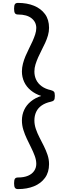

<svg xmlns="http://www.w3.org/2000/svg" viewBox="-20 -1228 462 1323"><path d="M104 75Q89 75 83 66Q77 57 77 35Q77 12 83 3.5Q89 -5 104 -5Q145 -5 173 -17Q201 -29 215.5 -50.5Q230 -72 230 -99Q230 -125 219.5 -153.5Q209 -182 194.5 -211Q180 -240 165.5 -270.5Q151 -301 141 -333Q131 -365 131 -398Q131 -437 146.5 -470.5Q162 -504 192.5 -529Q223 -554 264 -567Q223 -580 192.5 -605Q162 -630 146.5 -663.5Q131 -697 131 -735Q131 -762 138 -789Q145 -816 156 -842Q167 -868 180 -893.5Q193 -919 204 -943.5Q215 -968 222.5 -991Q230 -1014 230 -1035Q230 -1076 197.5 -1102Q165 -1128 104 -1128Q89 -1128 83 -1137Q77 -1146 77 -1168Q77 -1191 83 -1199.5Q89 -1208 104 -1208Q166 -1208 214 -1188.5Q262 -1169 290 -1131Q318 -1093 318 -1036Q318 -1010 310.5 -984Q303 -958 291.5 -933Q280 -908 267 -883Q254 -858 243 -833Q232 -808 224.5 -784Q217 -760 217 -735Q217 -704 229.5 -678Q242 -652 267.5 -633.5Q293 -615 330 -607Q345 -603 351.5 -596.5Q358 -590 358 -567Q358 -545 351.5 -537.5Q345 -530 330 -527Q293 -519 267.5 -501.5Q242 -484 229.5 -457.5Q217 -431 217 -398Q217 -369 227 -339.5Q237 -310 252 -281Q267 -252 282 -222Q297 -192 307.5 -161Q318 -130 318 -97Q318 -41 290 -2.5Q262 36 214 55.5Q166 75 104 75Z"/></svg>

Font: Playwrite CL
Style: Regular
Weight: 400
Designer: Veronika Burian, José Scaglione
Foundry: TypeTogether
Version: Version 1.002